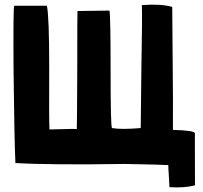

<svg xmlns="http://www.w3.org/2000/svg" viewBox="-20 -715 882 835"><path d="M732 -150Q733 -250 731 -446Q729 -647 729 -685Q679 -699 599 -693H597Q599 -640 595 -425Q592 -177 592 -159L591 -158Q509 -151 467 -158Q461 -165 461 -404Q461 -649 456 -669Q311 -667 318 -667H317Q316 -657 316 -411Q315 -178 314 -154L313 -153Q322 -156 196 -152L195 -153V-156Q193 -186 194 -424Q194 -642 184 -690H42Q37 -690 39 -406Q42 -119 47 -6Q200 3 523 -2Q689 1 711 3L712 4Q712 17 714 44Q716 73 717 99H718Q783 103 828 91Q827 -147 828 -135Q827 -148 732 -150Z"/></svg>

Font: Londrina Solid
Style: Regular
Weight: 400
Designer: Marcelo Magalhaes
Foundry: Marcelo Magalh„es
Version: Version 1.001 2011